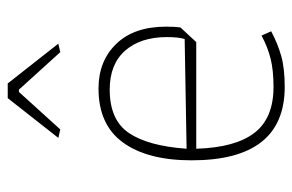

<svg xmlns="http://www.w3.org/2000/svg" viewBox="-150 -597 757 497"><g transform="rotate(-90 228.5 -348.5)"><path d="M120 -576 223 -707H261L364 -576L342 -571L245 -678H239L142 -571ZM62 -231Q62 -345 108 -408.5Q154 -472 248 -472Q319 -472 363.5 -426Q408 -380 408 -297Q408 -273 406 -260L368 -219H92Q95 -118 133 -68.5Q171 -19 252 -19Q295 -19 325 -26.5Q355 -34 385 -50L396 -25Q364 -8 332 1Q300 10 252 10Q62 10 62 -231ZM376 -249Q381 -265 381 -295Q381 -363 346 -403Q311 -443 245 -443Q166 -443 132.5 -393Q99 -343 92 -244Z"/></g></svg>

Font: Athiti ExtraLight
Style: Regular
Weight: 250
Version: Version 1.032